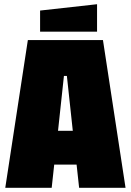

<svg xmlns="http://www.w3.org/2000/svg" viewBox="-20 -890 620 910"><path d="M5 0 112 -700H468L575 0H355L343 -110H237L225 0ZM255 -270H325L297 -530H283ZM170 -740V-840L440 -870V-740Z"/></svg>

Font: Tektur Condensed Black
Style: Regular
Weight: 900
Width: 3
Designer: Adam Jagosz
Foundry: Adam Jagosz
Version: Version 1.005;gftools[0.9.30]